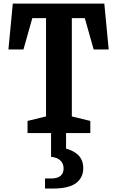

<svg xmlns="http://www.w3.org/2000/svg" viewBox="-20 -750 660 1082"><path d="M135.2 -68.5 272 -101.8 239.4 -45.7V-659.3L274.5 -648.1L126 -647.7L165.1 -658.4L112.2 -471.3H27.5L52.1 -729.6H567.9L592.5 -471.3H507.8L454.9 -658.4L494 -647.7H361.1L384.8 -658.5V-45.7L352.2 -101.8L489 -68.5V0H135.2ZM233.7 255.9H265.7Q303.8 255.9 321.1 241.1Q338.4 226.3 338.4 199.8Q338.4 170.8 319.6 153.8Q300.8 136.8 267.8 133.8V-24H352.3V112.3L336.8 84.1Q389.4 94.2 419.3 122.4Q449.2 150.6 449.2 198.2Q449.2 250.8 408.8 281.6Q368.5 312.5 278.2 312.5H233.7Z"/></svg>

Font: Monaspace Xenon Var ExtraLight
Style: Regular
Weight: 200
Designer: Riley Cran and the Lettermatic Team
Version: Version 1.200 (Monaspace Xenon Var)